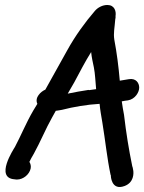

<svg xmlns="http://www.w3.org/2000/svg" viewBox="-20 -672 579 771"><path d="M38 48 46 49H48C74 49 98 28 103 5C105 -5 103 -14 98 -22C102 -31 109 -43 116 -55C142 -102 164 -156 189 -200L204 -227C211 -228 219 -229 229 -231C276 -243 328 -252 380 -255C382 -230 387 -205 391 -180C403 -107 410 -36 424 30L425 31V33C425 33 426 95 480 75C518 61 517 24 515 12C514 4 512 -3 511 -5C497 -74 487 -135 478 -211C474 -230 472 -246 469 -265C479 -267 485 -268 494 -269C523 -274 539 -302 539 -320C539 -339 526 -359 497 -354C491 -353 475 -350 461 -348C456 -406 449 -460 439 -513C435 -539 440 -558 443 -596L444 -600V-608C447 -627 440 -652 411 -652C392 -652 372 -642 360 -627C322 -583 282 -528 250 -470C221 -418 192 -366 162 -312C145 -305 118 -281 130 -255C125 -246 119 -237 113 -227C84 -177 64 -127 40 -82C34 -72 -41 42 38 48ZM278 -341C300 -382 322 -425 346 -463C348 -442 353 -420 357 -401C362 -376 363 -346 366 -314L337 -310L336 -311C310 -307 280 -302 252 -296Z"/></svg>

Font: Stray Cat
Style: BlkObl
Weight: 900
Version: Version 1.0